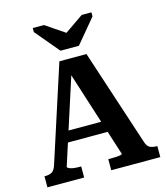

<svg xmlns="http://www.w3.org/2000/svg" viewBox="-135 -1054 1006 1157"><g transform="rotate(-15 368.0 -475.0)"><path d="M305 -775H420L545 -925V-950H484L329 -843L404 -845L249 -950H179V-925ZM190 -298H468L476 -229H181ZM315 -661 337 -638 160 -89Q160 -84 170 -79Q180 -74 196.5 -71.5Q213 -69 234 -69H245V0H16V-69H22Q47 -69 63.5 -79Q80 -89 90 -122L282 -715H451L648 -115Q657 -86 673.5 -77.5Q690 -69 715 -69H720V0H414V-69H427Q448 -69 464.5 -70Q481 -71 491 -73.5Q501 -76 501 -79Z"/></g></svg>

Font: Roboto Serif SemiBold
Style: Regular
Weight: 600
Designer: Greg Gazdowicz
Foundry: Commercial Type
Version: Version 1.008